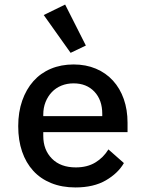

<svg xmlns="http://www.w3.org/2000/svg" viewBox="-20 -811 640 843"><path d="M311 12Q252 12 205 -7Q158 -26 126 -61Q94 -96 77 -145.5Q60 -195 60 -257Q60 -319 77.5 -369Q95 -419 126.5 -454.5Q158 -490 203 -509Q248 -528 303 -528Q357 -528 401 -509.5Q445 -491 476 -457Q507 -423 523.5 -376Q540 -329 540 -272V-231H170V-214Q170 -153 208 -114.5Q246 -76 313 -76Q363 -76 398.5 -97.5Q434 -119 456 -155L524 -95Q498 -50 444.5 -19Q391 12 311 12ZM303 -445Q274 -445 249.5 -435Q225 -425 207.5 -406.5Q190 -388 180 -363Q170 -338 170 -308V-301H429V-311Q429 -372 394.5 -408.5Q360 -445 303 -445ZM172 -745 266 -791 357 -611 290 -579Z"/></svg>

Font: IBM Plex Mono Medium
Style: Regular
Weight: 500
Monospace: yes
Designer: Mike Abbink, Paul van der Laan, Pieter van Rosmalen
Foundry: Bold Monday
Version: Version 2.3